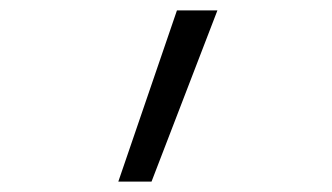

<svg xmlns="http://www.w3.org/2000/svg" viewBox="-20 -147 640 370"><path d="M208 203 321 -127H399L272 203Z"/></svg>

Font: Iosevka Light Extended
Style: Regular
Weight: 300
Width: 7
Monospace: yes
Designer: Belleve Invis
Foundry: Belleve Invis
Version: Version 32.5.0; ttfautohint (v1.8.4)